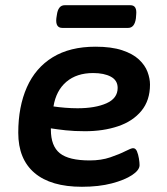

<svg xmlns="http://www.w3.org/2000/svg" viewBox="-20 -709 640 736"><path d="M294 7Q175 7 112.5 -46Q50 -99 50 -200Q50 -300 83 -374.5Q116 -449 182 -489.5Q248 -530 346 -530Q407 -530 448 -516.5Q489 -503 512.5 -481Q536 -459 545.5 -433.5Q555 -408 555 -385Q555 -324 522 -284Q489 -244 432.5 -225Q376 -206 306 -206Q264 -206 232 -209.5Q200 -213 175 -217V-212Q175 -149 209.5 -121.5Q244 -94 324 -94Q368 -94 403 -106Q438 -118 460.5 -129.5Q483 -141 490 -141Q500 -141 505 -129Q510 -117 512.5 -101.5Q515 -86 515 -76Q515 -57 486.5 -38Q458 -19 408.5 -6Q359 7 294 7ZM277 -294Q345 -294 388 -313Q431 -332 431 -372Q431 -401 405 -415Q379 -429 337 -429Q274 -429 234.5 -395.5Q195 -362 185 -301Q205 -298 229.5 -296Q254 -294 277 -294ZM219 -602Q192 -602 196 -639L198 -652Q203 -689 228 -689H480Q506 -689 502 -652L501 -639Q496 -602 471 -602Z"/></svg>

Font: Asap Semi Expanded Semi Expanded SemiBold
Style: Italic
Weight: 600
Width: 6
Italic angle: -6°
Designer: Pablo Cosgaya
Foundry: Omnibus-Type
Version: Version 3.001; ttfautohint (v1.8.4.7-5d5b)